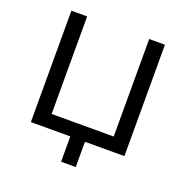

<svg xmlns="http://www.w3.org/2000/svg" viewBox="-148 -838 1103 1134"><g transform="rotate(20 403.5 -270.5)"><path d="M598 -700H697V0H449V159H357V0H109V-700H208V-87H598Z"/></g></svg>

Font: false
Style: Regular
Weight: 500
Designer: Julieta Ulanovsky
Foundry: Julieta Ulanovsky
Version: Version 7.222;hotconv 1.0.109;makeotfexe 2.5.65596